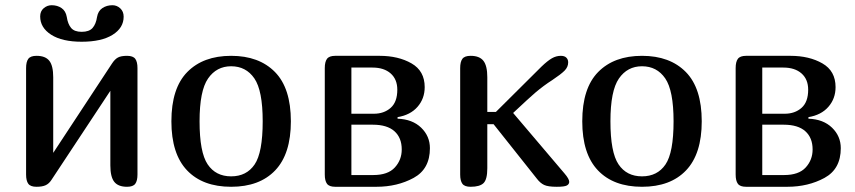

<svg xmlns="http://www.w3.org/2000/svg" viewBox="-20 -716 3279 736"><path d="M467 0Q433 0 418 -19Q403 -38 403 -82V-368L177 -26Q168 -12 155 -6Q142 0 120 0Q97 0 88.5 -11.5Q80 -23 80 -47V-455Q80 -479 88.5 -490.5Q97 -502 120 -502Q154 -502 169 -483Q184 -464 184 -420V-130L409 -472Q420 -489 432 -495.5Q444 -502 467 -502Q490 -502 498.5 -490.5Q507 -479 507 -455V-47Q507 -23 498.5 -11.5Q490 0 467 0ZM411 -696Q428 -696 441 -684Q454 -672 454 -652Q454 -609 411.5 -582.5Q369 -556 293 -556Q218 -556 176 -583Q134 -610 134 -653Q134 -673 147.5 -684.5Q161 -696 178 -696Q200 -696 216 -685Q232 -674 236 -651Q240 -624 252.5 -609Q265 -594 293 -594Q322 -594 335 -609Q348 -624 352 -651Q356 -674 372.5 -685Q389 -696 411 -696Z M637 -251Q637 -378 698 -440Q759 -502 866 -502Q973 -502 1034 -440Q1095 -378 1095 -251Q1095 -126 1035 -63Q975 0 866 0Q757 0 697 -63Q637 -126 637 -251ZM987 -251Q987 -369 955 -415.5Q923 -462 866 -462Q810 -462 777.5 -415Q745 -368 745 -251Q745 -132 776 -86Q807 -40 866 -40Q925 -40 956 -85.5Q987 -131 987 -251Z M1265 -502H1435Q1507 -502 1557.5 -473Q1608 -444 1608 -382Q1608 -338 1580.5 -306.5Q1553 -275 1504 -267V-261Q1561 -259 1594.5 -226.5Q1628 -194 1628 -148Q1628 -68 1565.5 -34Q1503 0 1423 0H1265Q1242 0 1233.5 -11.5Q1225 -23 1225 -47V-455Q1225 -479 1233.5 -490.5Q1242 -502 1265 -502ZM1520 -143Q1520 -188 1492 -213Q1464 -238 1409 -238H1327V-45H1411Q1467 -45 1493.5 -74Q1520 -103 1520 -143ZM1503 -372Q1503 -412 1477.5 -434.5Q1452 -457 1408 -457H1327V-280H1413Q1452 -280 1477.5 -302.5Q1503 -325 1503 -372Z M1881 -287 2056 -461Q2079 -483 2095.5 -492.5Q2112 -502 2130 -502Q2144 -502 2151 -495Q2158 -488 2158 -477Q2158 -459 2144 -445Q2130 -431 2097 -409Q2064 -388 2031 -360Q2011 -343 1947 -283L2144 -51Q2162 -30 2162 -19Q2162 -10 2153 -5Q2144 0 2114 0Q2081 0 2066 -7Q2051 -14 2038 -31L1872 -240H1848V-71Q1848 -28 1833.5 -14Q1819 0 1784 0Q1761 0 1752.5 -11.5Q1744 -23 1744 -47V-455Q1744 -479 1752.5 -490.5Q1761 -502 1784 -502Q1818 -502 1833 -483Q1848 -464 1848 -420V-287Z M2212 -251Q2212 -378 2273 -440Q2334 -502 2441 -502Q2548 -502 2609 -440Q2670 -378 2670 -251Q2670 -126 2610 -63Q2550 0 2441 0Q2332 0 2272 -63Q2212 -126 2212 -251ZM2562 -251Q2562 -369 2530 -415.5Q2498 -462 2441 -462Q2385 -462 2352.5 -415Q2320 -368 2320 -251Q2320 -132 2351 -86Q2382 -40 2441 -40Q2500 -40 2531 -85.5Q2562 -131 2562 -251Z M2840 -502H3010Q3082 -502 3132.5 -473Q3183 -444 3183 -382Q3183 -338 3155.5 -306.5Q3128 -275 3079 -267V-261Q3136 -259 3169.5 -226.5Q3203 -194 3203 -148Q3203 -68 3140.5 -34Q3078 0 2998 0H2840Q2817 0 2808.5 -11.5Q2800 -23 2800 -47V-455Q2800 -479 2808.5 -490.5Q2817 -502 2840 -502ZM3095 -143Q3095 -188 3067 -213Q3039 -238 2984 -238H2902V-45H2986Q3042 -45 3068.5 -74Q3095 -103 3095 -143ZM3078 -372Q3078 -412 3052.5 -434.5Q3027 -457 2983 -457H2902V-280H2988Q3027 -280 3052.5 -302.5Q3078 -325 3078 -372Z"/></svg>

Font: Marmelad for Arash.Academy
Style: Regular
Weight: 400
Designer: Manvel Shmavonyan
Foundry: Cyreal
Version: Version 1.110;Glyphs 3.2 (3202)